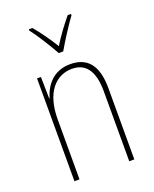

<svg xmlns="http://www.w3.org/2000/svg" viewBox="-142 -844 743 925"><g transform="rotate(-20 229.0 -381.5)"><path d="M217 -606H240C266 -651 306 -714 337 -756V-763H320C285 -720 255 -680 229 -637C203 -680 168 -729 139 -763H121V-756C148 -722 191 -653 217 -606ZM250 -537C161 -537 118 -475 101 -416H99L97 -527H77V0H103V-308C103 -445 167 -513 250 -513C317 -513 358 -468 358 -359V0H384V-366C384 -485 336 -537 250 -537Z"/></g></svg>

Font: Noto Sans Gujarati UI Condensed Thin
Style: Regular
Weight: 100
Width: 3
Designer: Jelle Bosma - Monotype Design Team, Universal Thirst
Foundry: Monotype Imaging Inc.
Version: Version 2.106